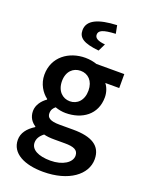

<svg xmlns="http://www.w3.org/2000/svg" viewBox="-175 -836 872 1138"><g transform="rotate(20 260.5 -266.5)"><path d="M244 217C405 217 507 140 507 43C507 -42 444 -79 327 -79H240C181 -79 161 -95 161 -122C161 -144 170 -156 184 -168C206 -160 229 -156 250 -156C354 -156 438 -214 438 -323C438 -356 426 -386 411 -404H499V-492H323C303 -499 277 -504 250 -504C147 -504 55 -440 55 -327C55 -269 86 -222 120 -197V-193C91 -173 65 -140 65 -102C65 -62 85 -36 110 -20V-16C65 12 39 47 39 89C39 175 127 217 244 217ZM250 -230C204 -230 166 -265 166 -327C166 -388 203 -422 250 -422C297 -422 333 -388 333 -327C333 -265 296 -230 250 -230ZM262 140C186 140 138 115 138 71C138 48 149 27 175 7C194 12 215 14 242 14H308C363 14 393 25 393 62C393 104 340 140 262 140ZM308 -571 331 -618C286 -622 265 -634 265 -656C265 -682 289 -695 370 -699L360 -750C244 -745 177 -716 177 -652C177 -605 210 -581 308 -571Z"/></g></svg>

Font: Source Sans Pro Semibold
Style: Regular
Weight: 600
Designer: Paul D. Hunt
Foundry: Adobe Systems Incorporated
Version: Version 3.006;hotconv 1.0.111;makeotfexe 2.5.65597